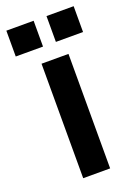

<svg xmlns="http://www.w3.org/2000/svg" viewBox="-149 -732 559 788"><g transform="rotate(-20 131.0 -338.5)"><path d="M73.2 0V-500H190.9V0ZM-16.1 -564V-676.8H103V-564ZM159.2 -564V-676.8H277.8V-564Z"/></g></svg>

Font: TASA Orbiter Display SemiBold
Style: Regular
Weight: 600
Designer: Weizhong Zhang
Version: Version 1.000;Glyphs 3.1.2 (3151)